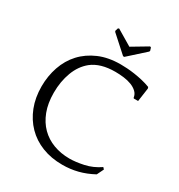

<svg xmlns="http://www.w3.org/2000/svg" viewBox="-197 -974 1044 1117"><g transform="rotate(30 325.0 -415.0)"><path d="M551 -535Q548 -557 532 -572Q516 -587 492.5 -596Q469 -605 440.5 -608.5Q412 -612 384 -612Q285 -612 228 -567Q181 -529 157.5 -466Q134 -403 134 -328Q134 -257 154.5 -203.5Q175 -150 211 -114Q247 -78 296.5 -59.5Q346 -41 404 -41Q445 -41 498.5 -52.5Q552 -64 600 -97L610 -86L588 -41Q538 -14 488.5 -1.5Q439 11 386 11Q311 11 250 -13Q189 -37 145.5 -81.5Q102 -126 78 -187.5Q54 -249 54 -324Q54 -394 75.5 -456.5Q97 -519 139.5 -565Q182 -611 244.5 -638Q307 -665 390 -665Q408 -665 432.5 -663.5Q457 -662 484 -658Q511 -654 539 -647.5Q567 -641 593 -631L596 -622L583 -531H554ZM377 -713 267 -812 264 -818 270 -838 277 -841 381 -779 485 -841 492 -838 498 -818 495 -812 385 -713Z"/></g></svg>

Font: Quattrocento
Style: Regular
Weight: 400
Designer: Pablo Impallari
Foundry: Pablo Impallari, Igino Marini, Branda Gallo
Version: Version 2.000